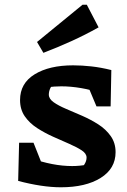

<svg xmlns="http://www.w3.org/2000/svg" viewBox="-20 -787 540 814"><path d="M238 7Q198 7 152 0Q106 -7 57 -20L112 -116Q157 -100 201 -91.5Q245 -83 286 -83Q302 -83 317.5 -84.5Q333 -86 349 -89L312 -62Q328 -75 337.5 -89.5Q347 -104 347 -119Q347 -136 326.5 -149.5Q306 -163 274 -177Q242 -191 206 -207Q170 -223 137.5 -244Q105 -265 85 -294Q65 -323 65 -363Q65 -434 127 -472Q189 -510 290 -510Q327 -510 367.5 -505.5Q408 -501 452 -490L415 -390Q368 -406 324 -413.5Q280 -421 240 -421Q225 -421 210.5 -420Q196 -419 180 -417L215 -437Q199 -426 193 -412.5Q187 -399 187 -386Q187 -368 207.5 -353.5Q228 -339 260 -325.5Q292 -312 328.5 -296Q365 -280 397 -259.5Q429 -239 449.5 -210Q470 -181 470 -142Q470 -72 406.5 -32.5Q343 7 238 7ZM57 -20 61 -182H122L186 -21ZM389 -336 324 -491 452 -490 449 -336ZM164 -563 137 -609 330 -767H348L398 -671Q341 -639 282.5 -612.5Q224 -586 164 -563Z"/></svg>

Font: Piazzolla Thin ExtraBold
Style: Regular
Weight: 800
Version: Version 2.005